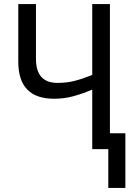

<svg xmlns="http://www.w3.org/2000/svg" viewBox="-20 -734 657 945"><path d="M434 -714V-365Q386 -346 347.5 -336Q309 -326 263 -326Q157 -326 157 -444V-714H70V-430Q70 -248 246 -248Q295 -248 339.5 -260Q384 -272 434 -293V0H513V191H597V-78H521V-714Z"/></svg>

Font: Noto Sans UI SemiCondensed
Style: Regular
Weight: 400
Width: 4
Designer: Monotype Design Team
Foundry: Monotype Imaging Inc.
Version: 1.001